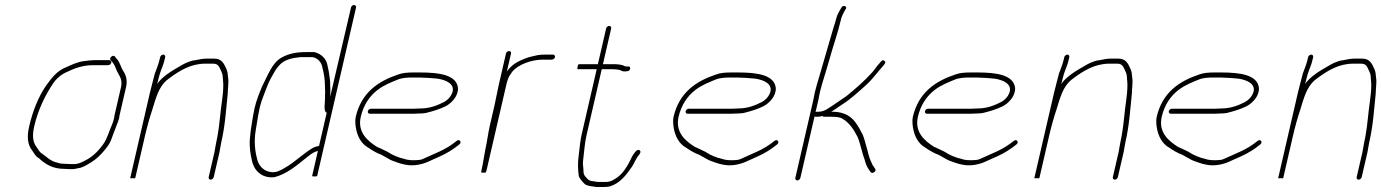

<svg xmlns="http://www.w3.org/2000/svg" viewBox="-20 -701 5490 763"><path d="M414.7 -462H355.7C343.1 -462 323.6 -459.2 312.7 -458C288.3 -455.3 262.6 -442.7 241 -433C205.3 -419.1 184 -389.3 161.9 -359C132.8 -316.5 109.8 -259.1 96.1 -199.5C85.6 -154.4 90.4 -125.6 107.8 -103C115 -93.6 120.3 -81.4 130.3 -75C134.5 -73 137.9 -70.3 140.5 -67C163.1 -47.7 190 -30 234.9 -30C244.1 -29.3 251 -29 255.7 -29H269.7C274.4 -29 280.3 -30 287.4 -32C303 -33.9 309.6 -37.4 325.6 -46C346.4 -57.2 368.3 -73 384 -91C400.6 -110 415.1 -125.4 423.9 -151L429.6 -167C430.8 -169.7 432 -172.7 433.1 -176C437.4 -189 450.2 -217.5 453.3 -231C453.6 -235 454.2 -239 455.1 -243L481 -355C487.4 -383.1 480 -403.4 469.7 -419C459 -435.6 457.1 -454.2 443 -468L436.1 -477C428.8 -484.8 412 -470.2 419.7 -462L426.8 -454C434.8 -443.7 437.5 -436.8 442.1 -425C450 -403.7 468.8 -388.7 461 -355L435.1 -243C434 -238.3 433.4 -234 433.1 -230C428.1 -208.4 417.7 -190.8 411.2 -170C405.6 -158.2 403.4 -149.6 396.9 -138C377.4 -107.2 351.2 -79.5 319.2 -63.5C303.5 -55.7 292.4 -49 274.3 -49H260.3C255.6 -49 248.7 -49.3 239.5 -50C224.9 -50 219.6 -50.7 210.5 -54C180.1 -59.3 164.1 -79.8 143.5 -93C135.6 -98.5 131.4 -108.7 125 -117C110.5 -135.8 107.3 -161.6 116.1 -199.5C131.4 -265.7 160.4 -324.1 191.4 -370C203.3 -388.1 224.7 -406.3 245.8 -415C276.8 -430 308.6 -442 351 -442H410C415.3 -442 421.1 -446.7 422.4 -452C423.6 -457.3 419.9 -462 414.7 -462Z M616.4 -474 613.9 -463C611 -450.5 607.1 -440.4 603.3 -430L595.4 -409C592.8 -400.3 589.9 -389.3 586.8 -376C582.8 -361.3 579.2 -347.3 576.1 -334L497.6 6C497.2 8 500.4 8.3 507.4 7C513.7 8.3 517.2 8 517.6 6L556.6 -163C564.4 -196.8 575.2 -235.7 585.2 -265C586.1 -269 587.4 -273.3 589.2 -278C605.2 -331.8 618.4 -367.5 655.5 -392C693 -419.6 738.2 -448 795.4 -448H827.4C848.9 -448 851.9 -432.8 858.7 -419C865.6 -405.1 864.8 -400.7 865.9 -385C870.5 -352.8 863.1 -307.5 858.1 -269C854 -237.9 852 -205.3 846.2 -172L843.1 -154C842 -148 840.7 -141.7 839.2 -135C836.4 -123.1 834.8 -107.5 832.2 -96L809.3 3C808.1 8.3 811.7 13 817 13C822.3 13 828.1 8.3 829.3 3L852.2 -96C854.8 -107.5 856.4 -123.2 859.2 -135C875.2 -204.3 878.2 -265.2 885 -329C885.1 -350.6 889.7 -373.3 886.5 -392C884.9 -407.8 885.2 -415.1 878.3 -430C869.8 -448.5 860.7 -468 832 -468H800C785.6 -468 770.3 -464.7 757.7 -462C739.6 -460.5 735.2 -456.4 719.1 -451C710.9 -447 702.9 -442.7 695.1 -438C662 -418.9 626.6 -398.2 603.7 -367C604.3 -369.7 605.3 -372.3 606.6 -375C609.7 -388.3 612.5 -399.2 615.1 -407.5C621.9 -429.3 628.6 -440 633.9 -463L636.4 -474C637.7 -479.3 634 -484 628.7 -484C623.5 -484 617.7 -479.3 616.4 -474Z M1278.4 -253 1247.9 -121C1241.8 -120.3 1234.7 -118.3 1226.5 -115C1186 -92.5 1152.7 -56.7 1111.8 -34C1095.5 -24.2 1078.9 -14.6 1057.9 -17C1026.3 -20.6 1006.3 -44.5 1001.4 -71C993.1 -101.8 989.2 -139.1 996 -182L1005.9 -242C1007.5 -252 1009.5 -262 1011.8 -272C1016.2 -291.2 1023.3 -311.5 1030.5 -329C1039.7 -351.6 1046.1 -371.8 1057.5 -392C1069.2 -411.4 1073.6 -423.9 1088.6 -440C1108.7 -464.2 1139.7 -470.6 1174.4 -474H1222.4C1245.2 -469.2 1258.6 -451.4 1261.5 -431C1267.4 -409.1 1270.8 -387 1271.3 -361L1271.7 -345C1273.3 -333.8 1270.6 -322.7 1271.8 -311C1272.1 -295.1 1263.9 -258.2 1278.4 -253ZM1386.7 -681C1381 -681 1376.2 -676.6 1374.9 -671L1292 -316C1291.9 -321.3 1292.1 -326.7 1292.6 -332L1292.8 -350C1291.4 -359.9 1292.8 -370.7 1291.5 -381L1289.7 -395C1287.6 -411.6 1285.6 -424.9 1281.6 -440C1277.8 -466 1258 -487.2 1229 -494H1195C1157.2 -494 1127.9 -487.9 1100.2 -473C1060.7 -451.7 1045.1 -402.1 1021.7 -358C1011.2 -332.6 998.6 -301.6 991.8 -272C989.5 -262 987.5 -251.8 985.8 -241.5L980.6 -210.5C976.8 -187.8 974.7 -170.5 973 -149.5C970.4 -116.4 975.3 -88.2 981.3 -62C988.4 -26.3 1018.9 9.4 1071.3 3C1119.6 -9.9 1158.4 -42.6 1194.6 -72C1209.4 -82.9 1223.7 -97.3 1243.3 -101L1220.7 -3C1220.1 -0.3 1223.2 0.7 1230 0C1236.5 0.7 1240.1 -0.3 1240.7 -3L1394.9 -671C1396.2 -676.5 1392.4 -681 1386.7 -681Z M1449.5 -249H1622.5C1630.5 -249 1638.6 -249.3 1646.7 -250C1655.4 -250 1663.9 -250.7 1672.2 -252C1704.3 -260.2 1724.5 -266.1 1751.4 -279C1774.2 -291.3 1801.4 -318.6 1800 -351C1794.6 -404 1724.4 -413 1650.3 -413H1622.3C1599.5 -413 1579.4 -411.4 1562.5 -405C1484.3 -378.8 1416.2 -334.4 1393.5 -236C1391.9 -229.3 1391.5 -220.3 1392.3 -209C1395.3 -171.9 1408.3 -140.4 1432.9 -121C1449.6 -110.3 1463.5 -100 1483 -91C1502.9 -84.6 1524.8 -66.9 1543.1 -61L1559.7 -55L1575.5 -50C1581.2 -48.7 1586.5 -47.5 1591.2 -46.5C1625.7 -39.3 1662.5 -48.9 1687.1 -61L1729.5 -80C1757.1 -92.4 1782.6 -108.5 1805.3 -127C1816.8 -136.3 1806 -150.3 1794.6 -141C1773.2 -123.7 1750.7 -109.7 1724.6 -98L1659.9 -69C1654 -66.3 1647.7 -65 1641 -65C1620.2 -63.1 1598.5 -64.5 1585.2 -70L1570.1 -74L1553.5 -80C1538.5 -86.1 1536.4 -87.9 1519.6 -98C1502.5 -107 1492.3 -110.5 1477.2 -118C1442.5 -140.1 1399.3 -174.4 1413.7 -237C1424.8 -284.9 1449.5 -319.8 1480.3 -343.5C1506.3 -363.5 1534.7 -374 1566.3 -387C1580.4 -391.3 1598.7 -393 1617.7 -393H1645.7C1660.5 -393 1707 -390.1 1718.2 -388.5C1750.9 -383.7 1792.6 -367.7 1776 -329C1769.6 -314.3 1758.3 -303.5 1745.3 -296C1717.7 -281.8 1687.8 -270 1650.3 -270C1642.2 -269.3 1634.4 -269 1627.1 -269H1454.1C1448.8 -269 1443 -264.3 1441.8 -259C1440.6 -253.7 1444.2 -249 1449.5 -249Z M1990.7 -488 1962.3 -365C1956.2 -338.8 1951.5 -309.8 1945.3 -283L1926.6 -202C1919.3 -170.4 1915.8 -137.6 1908.9 -108C1905.7 -94.2 1901.3 -62.1 1898.8 -51C1897 -43.2 1894 -26 1892.2 -18C1891.5 -15.3 1894 -14.3 1899.5 -15C1907.3 -14.3 1911.5 -15.3 1912.2 -18L1912.4 -19H1910.4C1912 -20.3 1913.1 -22 1913.5 -24L1993.4 -370C1994.3 -374 1995.7 -378.3 1997.4 -383C1999.8 -393.4 2009 -407 2014.8 -415C2039.1 -445.2 2092.3 -464 2138.1 -464H2173.1C2178.4 -464 2184.2 -468.7 2185.4 -474C2186.7 -479.3 2183 -484 2177.7 -484H2142.7C2134.1 -484 2125.6 -483.3 2117.3 -482C2097.4 -476.9 2087 -476.3 2066.7 -468.5C2035.1 -456.4 2013.6 -443.5 1994.3 -417L2010.7 -488C2012.1 -494.2 2008.8 -498 2003 -498C1997.2 -498 1992.1 -494.2 1990.7 -488Z M2388.8 -588 2356 -446H2281C2278.3 -446 2276.5 -442.7 2275.7 -436C2273.5 -429.3 2273.7 -426 2276.3 -426H2351.3L2291.6 -167C2284.8 -137.8 2283.9 -113.5 2280.3 -88C2275.4 -54.4 2276.4 -27.6 2280.2 -1C2283.6 9.5 2297.5 25.1 2305.6 32C2316.9 38.4 2332.9 39.6 2349.3 42H2383.3C2392 42 2399.5 41 2406 39C2445.7 25.3 2468.2 -5 2492.1 -39.5C2498 -48 2503.6 -62.2 2509.4 -71C2513.2 -80.7 2533.3 -95.9 2521.5 -104C2509.9 -111.9 2496 -85.7 2490.8 -77L2483.1 -61C2471.8 -37.6 2453.7 -10.6 2434.3 3C2421.1 12.5 2407.7 22 2387.9 22H2354.9C2350.4 21.3 2346.2 20.7 2342.4 20L2328.8 18C2318.7 15.9 2315.6 11.1 2308.3 3C2299.2 -7 2298.8 -11.1 2298.5 -28C2297 -42.2 2295.5 -51.5 2297.7 -68C2302 -100.8 2303.2 -131 2311.6 -167L2371.3 -426H2415.3C2423.6 -426 2442.3 -424.4 2447.2 -421C2455.7 -416.2 2462.3 -416.6 2472.5 -418C2486 -418 2489.4 -438.3 2475.9 -437H2468.9C2466.2 -437 2463.4 -437.7 2460.4 -439C2452.4 -444.1 2433.1 -446 2420 -446H2376L2408.8 -588C2410 -593.3 2406.3 -598 2401.1 -598C2395.8 -598 2390 -593.3 2388.8 -588Z M2712.5 -249H2885.5C2893.5 -249 2901.6 -249.3 2909.7 -250C2918.4 -250 2926.9 -250.7 2935.2 -252C2967.3 -260.2 2987.5 -266.1 3014.4 -279C3037.2 -291.3 3064.4 -318.6 3063 -351C3057.6 -404 2987.4 -413 2913.3 -413H2885.3C2862.5 -413 2842.4 -411.4 2825.5 -405C2747.3 -378.8 2679.2 -334.4 2656.5 -236C2654.9 -229.3 2654.5 -220.3 2655.3 -209C2658.3 -171.9 2671.3 -140.4 2695.9 -121C2712.6 -110.3 2726.5 -100 2746 -91C2765.9 -84.6 2787.8 -66.9 2806.1 -61L2822.7 -55L2838.5 -50C2844.2 -48.7 2849.5 -47.5 2854.2 -46.5C2888.7 -39.3 2925.5 -48.9 2950.1 -61L2992.5 -80C3020.1 -92.4 3045.6 -108.5 3068.3 -127C3079.8 -136.3 3069 -150.3 3057.6 -141C3036.2 -123.7 3013.7 -109.7 2987.6 -98L2922.9 -69C2917 -66.3 2910.7 -65 2904 -65C2883.2 -63.1 2861.5 -64.5 2848.2 -70L2833.1 -74L2816.5 -80C2801.5 -86.1 2799.4 -87.9 2782.6 -98C2765.5 -107 2755.3 -110.5 2740.2 -118C2705.5 -140.1 2662.3 -174.4 2676.7 -237C2687.8 -284.9 2712.5 -319.8 2743.3 -343.5C2769.3 -363.5 2797.7 -374 2829.3 -387C2843.4 -391.3 2861.7 -393 2880.7 -393H2908.7C2923.5 -393 2970 -390.1 2981.2 -388.5C3013.9 -383.7 3055.6 -367.7 3039 -329C3032.6 -314.3 3021.3 -303.5 3008.3 -296C2980.7 -281.8 2950.8 -270 2913.3 -270C2905.2 -269.3 2897.4 -269 2890.1 -269H2717.1C2711.8 -269 2706 -264.3 2704.8 -259C2703.6 -253.7 2707.2 -249 2712.5 -249Z M3148.3 16C3153.6 16 3159.4 11.3 3160.6 6L3216.9 -238C3218.1 -237.3 3219.4 -237 3220.7 -237H3228.7C3234 -237 3240.6 -238 3248.4 -240C3249.9 -238 3252 -237 3254.7 -237H3281.7C3301.7 -237 3319.6 -235.9 3329.6 -228C3354.3 -214.1 3372.6 -186.2 3384.6 -163C3394.1 -147.8 3398.8 -121.4 3404.8 -103L3409.1 -87C3411.7 -77.1 3416.3 -68.3 3418.4 -58C3422.5 -42.8 3430.7 -28.9 3439.9 -17C3447.1 -7.7 3465.7 -21.6 3457.2 -31L3452 -39C3448.3 -43 3445.7 -47.7 3444.2 -53C3437.9 -66 3432.2 -80.8 3429.2 -96L3424.9 -112C3418.6 -131.4 3413.9 -158.7 3403.4 -175C3381.6 -216.9 3358.8 -257 3286.3 -257H3283.3L3302.1 -269C3310 -274.3 3318.3 -280 3327 -286C3361.5 -307.5 3390.2 -335.2 3420.6 -362C3446.1 -384.6 3466.4 -413.4 3489.3 -439C3494.7 -445.7 3502.8 -453.3 3494.6 -459.5C3486.4 -465.7 3480 -455.6 3474.7 -449C3465.1 -440.1 3456.1 -424.7 3446.6 -414C3414.8 -378.6 3378.7 -347.5 3342.4 -318L3318.7 -302C3310 -296 3301.7 -290.3 3293.8 -285C3276 -273.9 3257.3 -257 3233.3 -257H3225.3C3224 -257 3222.6 -256.7 3221.1 -256L3232.4 -305C3234.6 -314.3 3236.5 -324.3 3238.3 -335C3240.5 -344.3 3243.1 -354 3246 -364L3255 -394C3262.2 -418.2 3269.6 -440.9 3277 -468C3290.7 -517.9 3310 -571.7 3321.1 -620C3324.2 -633.4 3327.5 -641.2 3333.8 -653L3340.3 -664C3344.3 -670 3343.5 -674.2 3337.7 -676.5C3331.9 -678.8 3327.3 -677 3323.9 -671L3317.4 -660C3309.6 -647 3304.8 -635.8 3300.9 -619C3299.5 -613 3296.9 -604.7 3293.1 -594C3274.6 -529.9 3254 -458.3 3235.2 -395L3226.3 -365C3223.1 -354.3 3220.4 -344 3218.1 -334C3216.5 -324 3214.6 -314.3 3212.4 -305L3140.6 6C3139.4 11.3 3143 16 3148.3 16Z M3663.5 -249H3836.5C3844.5 -249 3852.6 -249.3 3860.7 -250C3869.4 -250 3877.9 -250.7 3886.2 -252C3918.3 -260.2 3938.5 -266.1 3965.4 -279C3988.2 -291.3 4015.4 -318.6 4014 -351C4008.6 -404 3938.4 -413 3864.3 -413H3836.3C3813.5 -413 3793.4 -411.4 3776.5 -405C3698.3 -378.8 3630.2 -334.4 3607.5 -236C3605.9 -229.3 3605.5 -220.3 3606.3 -209C3609.3 -171.9 3622.3 -140.4 3646.9 -121C3663.6 -110.3 3677.5 -100 3697 -91C3716.9 -84.6 3738.8 -66.9 3757.1 -61L3773.7 -55L3789.5 -50C3795.2 -48.7 3800.5 -47.5 3805.2 -46.5C3839.7 -39.3 3876.5 -48.9 3901.1 -61L3943.5 -80C3971.1 -92.4 3996.6 -108.5 4019.3 -127C4030.8 -136.3 4020 -150.3 4008.6 -141C3987.2 -123.7 3964.7 -109.7 3938.6 -98L3873.9 -69C3868 -66.3 3861.7 -65 3855 -65C3834.2 -63.1 3812.5 -64.5 3799.2 -70L3784.1 -74L3767.5 -80C3752.5 -86.1 3750.4 -87.9 3733.6 -98C3716.5 -107 3706.3 -110.5 3691.2 -118C3656.5 -140.1 3613.3 -174.4 3627.7 -237C3638.8 -284.9 3663.5 -319.8 3694.3 -343.5C3720.3 -363.5 3748.7 -374 3780.3 -387C3794.4 -391.3 3812.7 -393 3831.7 -393H3859.7C3874.5 -393 3921 -390.1 3932.2 -388.5C3964.9 -383.7 4006.6 -367.7 3990 -329C3983.6 -314.3 3972.3 -303.5 3959.3 -296C3931.7 -281.8 3901.8 -270 3864.3 -270C3856.2 -269.3 3848.4 -269 3841.1 -269H3668.1C3662.8 -269 3657 -264.3 3655.8 -259C3654.6 -253.7 3658.2 -249 3663.5 -249Z M4209.4 -474 4206.9 -463C4204 -450.5 4200.1 -440.4 4196.3 -430L4188.4 -409C4185.8 -400.3 4182.9 -389.3 4179.8 -376C4175.8 -361.3 4172.2 -347.3 4169.1 -334L4090.6 6C4090.2 8 4093.4 8.3 4100.4 7C4106.7 8.3 4110.2 8 4110.6 6L4149.6 -163C4157.4 -196.8 4168.2 -235.7 4178.2 -265C4179.1 -269 4180.4 -273.3 4182.2 -278C4198.2 -331.8 4211.4 -367.5 4248.5 -392C4286 -419.6 4331.2 -448 4388.4 -448H4420.4C4441.9 -448 4444.9 -432.8 4451.7 -419C4458.6 -405.1 4457.8 -400.7 4458.9 -385C4463.5 -352.8 4456.1 -307.5 4451.1 -269C4447 -237.9 4445 -205.3 4439.2 -172L4436.1 -154C4435 -148 4433.7 -141.7 4432.2 -135C4429.4 -123.1 4427.8 -107.5 4425.2 -96L4402.3 3C4401.1 8.3 4404.7 13 4410 13C4415.3 13 4421.1 8.3 4422.3 3L4445.2 -96C4447.8 -107.5 4449.4 -123.2 4452.2 -135C4468.2 -204.3 4471.2 -265.2 4478 -329C4478.1 -350.6 4482.7 -373.3 4479.5 -392C4477.9 -407.8 4478.2 -415.1 4471.3 -430C4462.8 -448.5 4453.7 -468 4425 -468H4393C4378.6 -468 4363.3 -464.7 4350.7 -462C4332.6 -460.5 4328.2 -456.4 4312.1 -451C4303.9 -447 4295.9 -442.7 4288.1 -438C4255 -418.9 4219.6 -398.2 4196.7 -367C4197.3 -369.7 4198.3 -372.3 4199.6 -375C4202.7 -388.3 4205.5 -399.2 4208.1 -407.5C4214.9 -429.3 4221.6 -440 4226.9 -463L4229.4 -474C4230.7 -479.3 4227 -484 4221.7 -484C4216.5 -484 4210.7 -479.3 4209.4 -474Z M4632.5 -249H4805.5C4813.5 -249 4821.6 -249.3 4829.7 -250C4838.4 -250 4846.9 -250.7 4855.2 -252C4887.3 -260.2 4907.5 -266.1 4934.4 -279C4957.2 -291.3 4984.4 -318.6 4983 -351C4977.6 -404 4907.4 -413 4833.3 -413H4805.3C4782.5 -413 4762.4 -411.4 4745.5 -405C4667.3 -378.8 4599.2 -334.4 4576.5 -236C4574.9 -229.3 4574.5 -220.3 4575.3 -209C4578.3 -171.9 4591.3 -140.4 4615.9 -121C4632.6 -110.3 4646.5 -100 4666 -91C4685.9 -84.6 4707.8 -66.9 4726.1 -61L4742.7 -55L4758.5 -50C4764.2 -48.7 4769.5 -47.5 4774.2 -46.5C4808.7 -39.3 4845.5 -48.9 4870.1 -61L4912.5 -80C4940.1 -92.4 4965.6 -108.5 4988.3 -127C4999.8 -136.3 4989 -150.3 4977.6 -141C4956.2 -123.7 4933.7 -109.7 4907.6 -98L4842.9 -69C4837 -66.3 4830.7 -65 4824 -65C4803.2 -63.1 4781.5 -64.5 4768.2 -70L4753.1 -74L4736.5 -80C4721.5 -86.1 4719.4 -87.9 4702.6 -98C4685.5 -107 4675.3 -110.5 4660.2 -118C4625.5 -140.1 4582.3 -174.4 4596.7 -237C4607.8 -284.9 4632.5 -319.8 4663.3 -343.5C4689.3 -363.5 4717.7 -374 4749.3 -387C4763.4 -391.3 4781.7 -393 4800.7 -393H4828.7C4843.5 -393 4890 -390.1 4901.2 -388.5C4933.9 -383.7 4975.6 -367.7 4959 -329C4952.6 -314.3 4941.3 -303.5 4928.3 -296C4900.7 -281.8 4870.8 -270 4833.3 -270C4825.2 -269.3 4817.4 -269 4810.1 -269H4637.1C4631.8 -269 4626 -264.3 4624.8 -259C4623.6 -253.7 4627.2 -249 4632.5 -249Z M5178.4 -474 5175.9 -463C5173 -450.5 5169.1 -440.4 5165.3 -430L5157.4 -409C5154.8 -400.3 5151.9 -389.3 5148.8 -376C5144.8 -361.3 5141.2 -347.3 5138.1 -334L5059.6 6C5059.2 8 5062.4 8.3 5069.4 7C5075.7 8.3 5079.2 8 5079.6 6L5118.6 -163C5126.4 -196.8 5137.2 -235.7 5147.2 -265C5148.1 -269 5149.4 -273.3 5151.2 -278C5167.2 -331.8 5180.4 -367.5 5217.5 -392C5255 -419.6 5300.2 -448 5357.4 -448H5389.4C5410.9 -448 5413.9 -432.8 5420.7 -419C5427.6 -405.1 5426.8 -400.7 5427.9 -385C5432.5 -352.8 5425.1 -307.5 5420.1 -269C5416 -237.9 5414 -205.3 5408.2 -172L5405.1 -154C5404 -148 5402.7 -141.7 5401.2 -135C5398.4 -123.1 5396.8 -107.5 5394.2 -96L5371.3 3C5370.1 8.3 5373.7 13 5379 13C5384.3 13 5390.1 8.3 5391.3 3L5414.2 -96C5416.8 -107.5 5418.4 -123.2 5421.2 -135C5437.2 -204.3 5440.2 -265.2 5447 -329C5447.1 -350.6 5451.7 -373.3 5448.5 -392C5446.9 -407.8 5447.2 -415.1 5440.3 -430C5431.8 -448.5 5422.7 -468 5394 -468H5362C5347.6 -468 5332.3 -464.7 5319.7 -462C5301.6 -460.5 5297.2 -456.4 5281.1 -451C5272.9 -447 5264.9 -442.7 5257.1 -438C5224 -418.9 5188.6 -398.2 5165.7 -367C5166.3 -369.7 5167.3 -372.3 5168.6 -375C5171.7 -388.3 5174.5 -399.2 5177.1 -407.5C5183.9 -429.3 5190.6 -440 5195.9 -463L5198.4 -474C5199.7 -479.3 5196 -484 5190.7 -484C5185.5 -484 5179.7 -479.3 5178.4 -474Z"/></svg>

Font: HoneyBee
Style: UltLitIt
Weight: 100
Foundry: Cannot Into Space Fonts
Version: Version 0.89